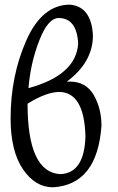

<svg xmlns="http://www.w3.org/2000/svg" viewBox="-20 -778 500 813"><path d="M100.6 -404.8Q301.8 -459.5 311 -592.8Q305.7 -701.2 228.5 -701.7Q183.1 -701.7 146 -605.7Q108.9 -509.8 100.6 -404.8ZM235.8 -40.5Q337.4 -45.4 341.8 -200.2Q336.9 -387.7 230.5 -388.7Q176.3 -388.2 96.7 -338.9Q96.7 -47.9 235.8 -40.5ZM204.6 15.1Q128.9 15.1 76.9 -61.8Q24.9 -138.7 24.9 -276.9Q24.9 -457 91.8 -607.7Q158.7 -758.3 276.4 -758.3Q367.2 -750 373.5 -627.9Q373.5 -514.6 262.7 -432.1L274.9 -432.6Q344.2 -432.6 377 -375.5Q409.7 -318.4 409.7 -245.6Q392.1 3.9 204.6 15.1Z"/></svg>

Font: Almanac
Style: Regular
Weight: 400
Designer: Eden's Almanac
Version: Version 3.501;March 28, 2021;FontCreator 13.0.0.2683 64-bit